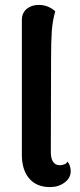

<svg xmlns="http://www.w3.org/2000/svg" viewBox="-20 -752 325 782"><path d="M69 -122V-670Q69 -699 88.5 -715.5Q108 -732 138 -732Q176 -732 205 -706Q194 -667 191 -625.5Q188 -584 188 -511L187 -132Q187 -106 196.5 -92.5Q206 -79 223 -79Q233 -79 242 -82.5Q251 -86 255 -94Q268 -77 268 -55Q268 -27 243 -8.5Q218 10 184 10Q129 10 99 -25Q69 -60 69 -122Z"/></svg>

Font: Arima Madurai ExtraBold
Style: Regular
Weight: 800
Designer: Joana Correia and Natanael Gama
Foundry: NDISCOVER
Version: Version 1.019